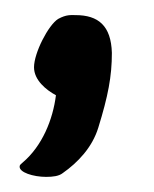

<svg xmlns="http://www.w3.org/2000/svg" viewBox="-20 -126 204 254"><path d="M128 -56C127 -92 110 -106 80 -106C74 -106 68 -107 57 -101C44 -93 25 -56 25 -37C25 -20 41 -7 54 0C50 32 36 67 10 89C8 91 6 92 6 94C5 102 24 108 41 108C50 108 58 107 63 103C83 89 102 69 110 43C123 1 128 -25 128 -56Z"/></svg>

Font: Oregano
Style: Regular
Weight: 400
Designer: Astigmatic (AOETI)
Foundry: Astigmatic (AOETI)
Version: Version 1.000